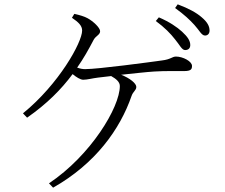

<svg xmlns="http://www.w3.org/2000/svg" viewBox="-20 -823 1040 886"><path d="M788 -641C809 -616 819 -592 834 -592C849 -592 858 -600 858 -615C858 -635 846 -653 820 -677C797 -698 762 -722 713 -743L699 -726C740 -696 767 -668 788 -641ZM877 -708C900 -683 910 -659 926 -659C938 -659 947 -667 947 -682C947 -702 937 -721 911 -743C887 -764 851 -784 800 -803L788 -786C831 -755 855 -732 877 -708ZM225 43C421 -68 534 -227 587 -380C594 -401 609 -406 609 -422C609 -438 580 -462 539 -478C597 -484 658 -491 692 -493C738 -496 801 -495 829 -495C862 -495 866 -504 866 -519C866 -540 824 -562 792 -562C774 -562 769 -549 727 -544C670 -536 432 -504 373 -504C361 -504 350 -506 336 -511C365 -552 389 -595 412 -639C422 -658 442 -662 442 -679C442 -695 410 -725 384 -739C370 -747 346 -754 323 -759L312 -741C343 -720 359 -704 359 -682C359 -628 252 -435 86 -300L105 -280C197 -344 263 -411 315 -481C332 -467 351 -455 364 -455C383 -455 407 -462 433 -465L493 -472C516 -459 533 -445 533 -426C533 -328 399 -106 206 23Z"/></svg>

Font: Noto Serif TC Light
Style: Regular
Weight: 300
Designer: Ryoko NISHIZUKA 西塚涼子 (kana & ideographs); Frank Grießhammer (Latin, Greek & Cyrillic); Wenlong ZHANG 张文龙 (bopomofo); San
Foundry: Adobe
Version: Version 2.001;hotconv 1.1.0;makeotfexe 2.6.0